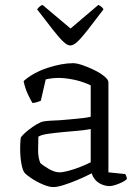

<svg xmlns="http://www.w3.org/2000/svg" viewBox="-20 -757 570 781"><path d="M197 4Q180 4 155 -6.5Q130 -17 109 -31Q88 -45 80 -54Q72 -64 67 -91.5Q62 -119 62 -152Q62 -164 62.5 -174.5Q63 -185 64 -195Q65 -200 75 -210Q85 -220 100 -231.5Q115 -243 130.5 -252Q146 -261 157 -263Q167 -265 184.5 -266Q202 -267 224 -268Q238 -269 254 -270.5Q270 -272 287 -273.5Q304 -275 320 -277Q336 -279 349 -282V-410Q317 -425 282 -432.5Q247 -440 218 -440Q205 -440 192 -438.5Q179 -437 166 -434L146 -347Q142 -346 133.5 -342.5Q125 -339 112 -338Q104 -351 93 -374.5Q82 -398 76 -427Q96 -445 121 -458.5Q146 -472 173.5 -481Q201 -490 227.5 -495Q254 -500 277 -500Q292 -500 315.5 -492Q339 -484 363.5 -472Q388 -460 404.5 -446.5Q421 -433 421 -422V-56L489 -49Q491 -47 493.5 -41Q496 -35 496 -29Q490 -22 476.5 -15.5Q463 -9 449 -4.5Q435 0 425 0Q412 0 396 -6Q380 -12 369 -24Q358 -36 353 -52Q326 -38 295 -25Q264 -12 238 -4Q212 4 197 4ZM222 -56Q236 -56 260 -62.5Q284 -69 309 -79Q334 -89 349 -97V-232Q321 -227 296 -225Q271 -223 239 -220Q207 -217 177.5 -213Q148 -209 136 -201Q135 -176 135 -145.5Q135 -115 144 -94Q157 -82 180 -69Q203 -56 222 -56ZM266 -572Q254 -572 237.5 -587.5Q221 -603 195.5 -635.5Q170 -668 131 -719Q133 -722 138.5 -728Q144 -734 153 -737L267 -641L380 -737Q389 -733 394 -728Q399 -723 401 -719Q361 -666 335.5 -633.5Q310 -601 294 -586.5Q278 -572 266 -572Z"/></svg>

Font: Texturina 12pt ExtraLight
Style: Regular
Weight: 250
Designer: Guillermo Torres Carreño
Foundry: Omnibus-Type
Version: Version 1.002